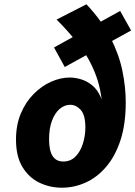

<svg xmlns="http://www.w3.org/2000/svg" viewBox="-20 -860 630 894"><path d="M268 14Q212 14 163.2 -9.5Q114.5 -33 84.5 -82.5Q54.5 -132 54.5 -210Q54.5 -278 77 -331.5Q99.5 -385 136.8 -422.5Q174 -460 218 -479.5Q262 -499 304.5 -499Q329.5 -499 357.2 -490.8Q385 -482.5 409.5 -462.5Q434 -442.5 449.5 -406.8Q465 -371 465 -315.5L458.5 -318Q457 -425.5 428.5 -504.2Q400 -583 351.8 -646Q303.5 -709 243.5 -769L382.5 -840Q454.5 -763.5 494.2 -685.2Q534 -607 549.8 -530.8Q565.5 -454.5 565.5 -383.5Q565.5 -282 541 -207.2Q516.5 -132.5 474.2 -83.2Q432 -34 378.8 -10Q325.5 14 268 14ZM274.5 -108Q309.5 -108 332.2 -131.8Q355 -155.5 366.2 -192Q377.5 -228.5 377.5 -266.5Q377.5 -324.5 356 -348.2Q334.5 -372 307 -372Q280.5 -372 258 -353Q235.5 -334 222 -298Q208.5 -262 208.5 -211Q208.5 -159.5 224.8 -133.8Q241 -108 274.5 -108ZM281.5 -548 231.5 -639 539.5 -809 590.5 -718Z"/></svg>

Font: Karla ExtraBold
Style: Italic
Weight: 800
Italic angle: -8°
Designer: Jonathan Pinhorn
Version: Version 2.004;gftools[0.9.33]